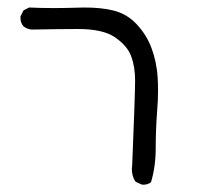

<svg xmlns="http://www.w3.org/2000/svg" viewBox="-20 -388 540 519"><path d="M64.9 -308.1Q150.4 -309.6 190.9 -309.6Q258.3 -309.6 291 -287.1Q324.2 -264.2 334.7 -235.8Q345.2 -207.5 345.2 -169.9Q345.2 -133.8 337.4 57.1Q336.4 66.4 336.4 68.8Q336.4 88.4 346.2 103L362.8 110.8Q364.7 111.3 368.4 111.3Q372.1 111.3 377.7 109.9Q383.3 108.4 388.2 104.5Q400.9 62 400.9 12.7Q400.9 -36.6 404.8 -88.4Q407.2 -117.7 407.2 -140.6Q407.2 -163.6 406.2 -177.5Q405.3 -191.4 403.8 -201.2Q402.3 -210.9 400.4 -220.7Q396.5 -239.7 389.6 -257.8Q376.5 -293.5 349.6 -322.3Q322.8 -351.1 285.2 -359.9Q253.9 -367.7 207.5 -367.7Q195.8 -367.7 174.6 -366.9Q153.3 -366.2 122.3 -366.2Q91.3 -366.2 58.6 -367.7L43.5 -359.9L35.6 -344.2Q35.2 -342.3 35.2 -340.8Q35.2 -326.7 43 -317.4Q52.2 -309.6 64.9 -308.1Z"/></svg>

Font: NaikaiFont
Style: Light
Weight: 300
Version: Version 1.89